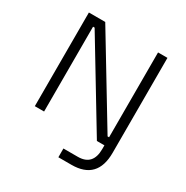

<svg xmlns="http://www.w3.org/2000/svg" viewBox="-208 -904 1257 1296"><g transform="rotate(30 420.0 -255.5)"><path d="M525.9 219.2H423.8V150.9H536.1Q652.8 150.9 652.8 22.9V-5.9H594.2L198.2 -661.1H186V0H113.8V-730H241.2L641.1 -68.8H652.8V-730H726.1V9.8Q726.1 219.2 525.9 219.2Z"/></g></svg>

Font: Sora Light
Style: Regular
Weight: 300
Designer: Jonathan Barnbrook, Julián Moncada
Foundry: Barnbrook Fonts
Version: Version 2.000